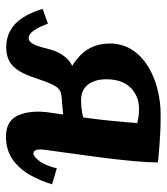

<svg xmlns="http://www.w3.org/2000/svg" viewBox="23 -575 563 649"><g transform="rotate(90 304.5 -250.5)"><path d="M443 11Q387 11 369 -32.5Q351 -76 361 -141Q372 -213 378.5 -261.5Q385 -310 388 -342Q391 -374 393 -395Q395 -416 396 -433Q371 -439 349 -439Q306 -439 277.5 -411.5Q249 -384 248 -332Q247 -292 265 -267.5Q283 -243 320 -243Q339 -243 359.5 -246.5Q380 -250 414 -259L410 -189Q369 -182 332 -179Q295 -176 260 -177L261 -191Q206 -202 166 -241.5Q126 -281 127 -345Q129 -388 151 -419.5Q173 -451 208 -471.5Q243 -492 284.5 -502Q326 -512 366 -512Q399 -512 423 -511Q447 -510 471.5 -508Q496 -506 529 -503Q529 -470 524.5 -420.5Q520 -371 513 -316Q506 -261 498.5 -209Q491 -157 486 -118Q484 -99 487.5 -90.5Q491 -82 498 -82Q509 -82 524 -101.5Q539 -121 549 -161L603 -145Q593 -111 574 -75Q555 -39 523 -14.5Q491 10 443 11ZM140 10Q108 10 83 -4Q58 -18 40 -45.5Q22 -73 10 -113L60 -131Q71 -101 83 -83.5Q95 -66 109 -66Q117 -66 123.5 -73.5Q130 -81 135.5 -97Q141 -113 147 -138Q155 -168 173.5 -190.5Q192 -213 227.5 -222Q263 -231 320 -219L310 -177Q296 -177 286 -171.5Q276 -166 267 -148.5Q258 -131 246 -95Q234 -57 220 -34Q206 -11 186.5 -0.5Q167 10 140 10Z"/></g></svg>

Font: Lora
Style: Italic
Weight: 400
Italic angle: -3°
Designer: Olga Karpushina, Alexei Vanyashin (Cyrillic)
Foundry: Cyreal
Version: Version 3.008